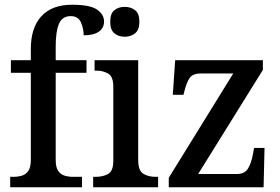

<svg xmlns="http://www.w3.org/2000/svg" viewBox="-20 -790 1180 810"><path d="M23 0V-44H37Q56 -44 72.5 -49Q89 -54 99.5 -69Q110 -84 110 -115V-483H26V-536H110V-583Q110 -673 154.5 -721.5Q199 -770 284 -770Q360 -770 389.5 -749.5Q419 -729 419 -699Q419 -672 397 -656.5Q375 -641 333 -641Q333 -669 321.5 -695.5Q310 -722 278 -722Q243 -722 229 -690Q215 -658 215 -594V-536H345V-483H215V-115Q215 -84 225.5 -69Q236 -54 252.5 -49Q269 -44 288 -44H326V0Z M506 -635Q480 -635 462.5 -649.5Q445 -664 445 -698Q445 -733 462.5 -747Q480 -761 506 -761Q532 -761 550 -747Q568 -733 568 -698Q568 -664 550 -649.5Q532 -635 506 -635ZM373 0V-44H385Q414 -44 436 -56Q458 -68 458 -112V-424Q458 -467 436.5 -479.5Q415 -492 387 -492H379V-536H563V-116Q563 -70 584.5 -57Q606 -44 636 -44H647V0Z M692 0V-40L964 -480H827Q793 -480 780 -461Q767 -442 757 -402L754 -390H709L719 -536H1089V-495L816 -56H980Q1012 -56 1026 -78.5Q1040 -101 1047 -139L1052 -166H1096L1092 0Z"/></svg>

Font: Noto Serif Thai SemiCondensed Medium
Style: Regular
Weight: 500
Width: 4
Designer: Monotype Design Team
Foundry: Monotype Imaging Inc.
Version: Version 2.002; ttfautohint (v1.8.4.7-5d5b)